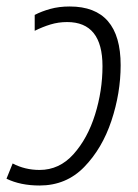

<svg xmlns="http://www.w3.org/2000/svg" viewBox="-35 -562 427 592"><path d="M337 -361Q337 -542 180 -542Q147 -542 120 -534.5Q93 -527 72 -516V-467Q96 -479 120.5 -486.5Q145 -494 172 -494Q281 -494 281 -358Q281 -282 258 -208.5Q235 -135 191.5 -86.5Q148 -38 87 -38Q42 -38 4 -58L-15 -11Q28 10 87 10Q169 10 224.5 -47Q280 -104 308.5 -189.5Q337 -275 337 -361Z"/></svg>

Font: Noto Sans UI SemiCondensed Light
Style: Italic
Weight: 300
Width: 4
Designer: Monotype Design Team
Foundry: Monotype Imaging Inc.
Version: 1.001